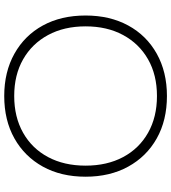

<svg xmlns="http://www.w3.org/2000/svg" viewBox="28 -808 790 885"><g transform="rotate(-90 422.5 -365.0)"><path d="M423 10Q311 10 227.5 -37Q144 -84 97.5 -168.5Q51 -253 51 -365Q51 -478 97.5 -562Q144 -646 227.5 -693Q311 -740 423 -740Q534 -740 618 -693Q702 -646 748 -562Q794 -478 794 -365Q794 -253 748 -168.5Q702 -84 618 -37Q534 10 423 10ZM423 -36Q520 -36 592 -77Q664 -118 704 -192Q744 -266 744 -365Q744 -464 704 -538Q664 -612 592 -653Q520 -694 423 -694Q326 -694 253.5 -653Q181 -612 141.5 -538Q102 -464 102 -365Q102 -266 141.5 -192Q181 -118 253.5 -77Q326 -36 423 -36Z"/></g></svg>

Font: M PLUS 2 Thin Light
Style: Regular
Weight: 300
Version: Version 1.001